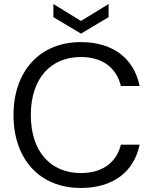

<svg xmlns="http://www.w3.org/2000/svg" viewBox="-20 -921 760 953"><path d="M381 12C541 12 645 -68 673 -203H580C559 -118 493 -62 381 -62C233 -62 133 -167 133 -350C133 -533 233 -638 381 -638C493 -638 559 -581 580 -494H673C645 -631 541 -712 381 -712C176 -712 47 -566 47 -350C47 -132 176 12 381 12ZM519 -836V-901L382 -817L245 -901V-836L382 -754Z"/></svg>

Font: Rootstock Sans Body
Style: Regular
Weight: 400
Designer: Colophon Foundry, Jonny Pinhorn
Foundry: Colophon Foundry
Version: Version 1.200;FEAKit 1.0